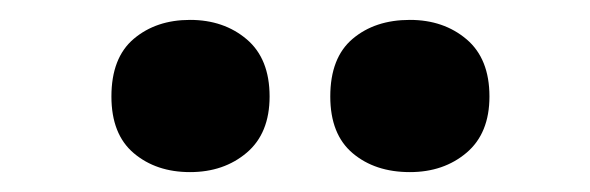

<svg xmlns="http://www.w3.org/2000/svg" viewBox="-20 -787 593 193"><path d="M92 -690Q92 -729 114.5 -748Q137 -767 171 -767Q205 -767 228 -747.5Q251 -728 251 -690Q251 -653 228 -633.5Q205 -614 171 -614Q137 -614 114.5 -633Q92 -652 92 -690ZM312 -690Q312 -729 334.5 -748Q357 -767 392 -767Q426 -767 449 -747.5Q472 -728 472 -690Q472 -653 449 -633.5Q426 -614 392 -614Q357 -614 334.5 -633Q312 -652 312 -690Z"/></svg>

Font: Noto Sans Bengali SemiCondensed Black
Style: Regular
Weight: 900
Width: 4
Designer: Joana Ranito - Universal Thirst; Jelle Bosma - Monotype Design Team
Foundry: Universal Thirst ehf.
Version: Version 3.000; ttfautohint (v1.8.4.7-5d5b)